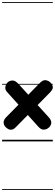

<svg xmlns="http://www.w3.org/2000/svg" viewBox="-25 -1349 524 1832"><path d="M127 -136.5Q106.5 -115 88 -112Q69.5 -109 54.2 -117.2Q39 -125.5 27 -138Q9.5 -156.5 9.5 -181.2Q9.5 -206 35 -231.5L358.5 -560.5Q387 -588.5 413.2 -583.5Q439.5 -578.5 456 -562Q475 -543.5 478.8 -520.2Q482.5 -497 448.5 -463ZM339 -142 42.5 -471Q20 -495.5 27 -524.2Q34 -553 54.5 -568.5Q72 -581 96.8 -580.8Q121.5 -580.5 152 -547.5L447 -222.5Q469.5 -192 463 -167.5Q456.5 -143 434 -126Q415.5 -112.5 390.5 -112Q365.5 -111.5 339 -142ZM127 -136.5Q106.5 -115 88 -112Q69.5 -109 54.2 -117.2Q39 -125.5 27 -138Q9.5 -156.5 9.5 -181.2Q9.5 -206 35 -231.5L358.5 -560.5Q387 -588.5 413.2 -583.5Q439.5 -578.5 456 -562Q475 -543.5 478.8 -520.2Q482.5 -497 448.5 -463ZM339 -142 42.5 -471Q20 -495.5 27 -524.2Q34 -553 54.5 -568.5Q72 -581 96.8 -580.8Q121.5 -580.5 152 -547.5L447 -222.5Q469.5 -192 463 -167.5Q456.5 -143 434 -126Q415.5 -112.5 390.5 -112Q365.5 -111.5 339 -142ZM-5 455H479V463H-5ZM-5 -16H479V0H-5ZM-5 -549H479V-541H-5ZM-5 -1329H479V-1321H-5Z"/></svg>

Font: Edu SA Dotted Guide
Style: Regular
Weight: 400
Designer: Tina and Corey Anderson, Eben Sorkin, Mirko Velimirovic
Foundry: Google for Education
Version: Version 2.000